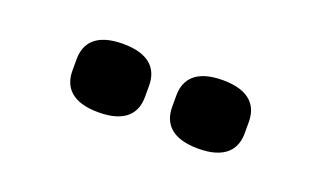

<svg xmlns="http://www.w3.org/2000/svg" viewBox="-33 -875 667 398"><g transform="rotate(20 300.0 -675.5)"><path d="M190 -600C250 -600 270 -628 270 -663V-688C270 -723 250 -751 190 -751C130 -751 110 -723 110 -688V-663C110 -628 130 -600 190 -600ZM410 -600C470 -600 490 -628 490 -663V-688C490 -723 470 -751 410 -751C350 -751 330 -723 330 -688V-663C330 -628 350 -600 410 -600Z"/></g></svg>

Font: Braiins Sans
Style: Bold
Weight: 700
Designer: Mike Abbink, Paul van der Laan, Pieter van Rosmalen, Jiri Chlebus, Lubos Buracinsky
Foundry: Bold Monday, Sudetype
Version: Version 1.000;hotconv 1.0.109;makeotfexe 2.5.65596